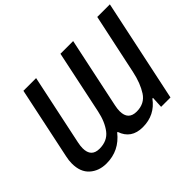

<svg xmlns="http://www.w3.org/2000/svg" viewBox="-141 -983 1261 1261"><g transform="rotate(-45 490.0 -352.0)"><path d="M226 10Q344 10 419 -85H424Q456 10 563 10Q675 10 740 -79H746L742 0H829L980 -714H863L773 -291Q755 -206 718 -148.5Q681 -91 607 -91Q529 -91 529 -172Q529 -194 535 -222L639 -714H521L428 -272Q411 -191 372.5 -141Q334 -91 262 -91Q185 -91 185 -172Q185 -194 191 -222L295 -714H177L71 -211Q64 -180 64 -151Q64 -72 110 -31Q156 10 226 10Z"/></g></svg>

Font: Noto Sans UI Medium
Style: Italic
Weight: 500
Italic angle: -12°
Designer: Monotype Design Team
Foundry: Monotype Imaging Inc.
Version: Version 1.901